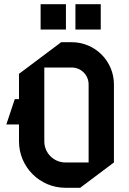

<svg xmlns="http://www.w3.org/2000/svg" viewBox="-20 -870 610 910"><path d="M337.5 -850V-730H457.5V-850ZM172.5 -850V-730H292.5V-850ZM190 -550H320C364.2 -550 400 -514.2 400 -470V-100H290C234.8 -100 190 -144.8 190 -200ZM270 -670 70 -520V-400H50L10 -280H70V-200C70 -78.6 168.6 20 290 20H360L520 -100V-470C520 -580.4 430.4 -670 320 -670Z"/></svg>

Font: Abibas
Style: Medium
Weight: 500
Version: Version 0.3